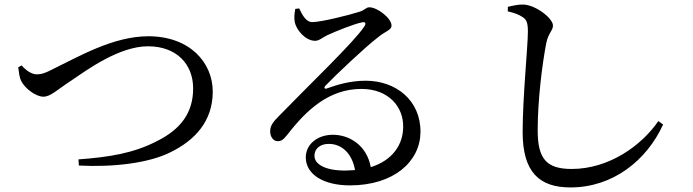

<svg xmlns="http://www.w3.org/2000/svg" viewBox="-20 -780 3040 842"><path d="M324 -81 326 -54C479 -46 633 -65 727 -112C834 -164 913 -248 913 -378C913 -505 813 -621 630 -621C477 -621 324 -531 222 -482C175 -457 159 -454 141 -454C119 -454 94 -471 75 -493L60 -485C63 -464 64 -442 74 -423C90 -392 137 -356 170 -356C202 -356 227 -384 296 -429C365 -476 504 -577 629 -577C753 -577 827 -500 827 -392C827 -286 773 -213 668 -161C566 -108 459 -91 324 -81Z M1537 -34 1494 -32C1403 -32 1359 -61 1359 -97C1359 -129 1385 -149 1422 -149C1478 -149 1524 -108 1537 -34ZM1514 33C1708 33 1822 -72 1824 -199C1826 -341 1715 -426 1584 -426C1513 -426 1455 -407 1413 -392C1404 -388 1399 -396 1407 -404C1451 -450 1581 -573 1636 -615C1670 -644 1697 -647 1697 -668C1697 -700 1635 -748 1600 -748C1584 -748 1582 -736 1555 -728C1508 -713 1387 -683 1349 -683C1323 -683 1306 -713 1292 -743L1275 -741C1271 -720 1269 -700 1273 -682C1279 -651 1318 -601 1362 -601C1380 -601 1395 -616 1414 -625C1455 -644 1535 -676 1568 -682C1581 -685 1588 -679 1577 -663C1532 -595 1343 -415 1203 -271C1177 -245 1166 -229 1165 -208C1163 -180 1180 -161 1196 -161C1213 -160 1222 -167 1240 -189C1324 -298 1423 -390 1565 -390C1686 -390 1751 -309 1748 -221C1747 -146 1702 -77 1606 -47C1588 -145 1510 -189 1440 -189C1372 -189 1321 -147 1321 -90C1321 -14 1401 33 1514 33Z M2482 42C2667 42 2816 -76 2888 -234L2867 -249C2794 -142 2651 -39 2487 -39C2374 -39 2338 -86 2338 -209C2338 -339 2357 -493 2375 -588C2384 -636 2405 -645 2405 -668C2405 -700 2329 -758 2276 -760C2255 -761 2233 -756 2207 -750V-730C2235 -724 2256 -716 2272 -705C2289 -694 2295 -681 2295 -641C2295 -578 2272 -353 2272 -201C2272 -25 2345 42 2482 42Z"/></svg>

Font: Source Han Serif SC Medium
Style: Regular
Weight: 500
Designer: Ryoko NISHIZUKA 西塚涼子 (kana & ideographs); Frank Grießhammer (Latin, Greek & Cyrillic); Wenlong ZHANG 张文龙 (bopomofo); San
Foundry: Adobe
Version: Version 2.003;hotconv 1.1.1;makeotfexe 2.6.0